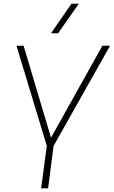

<svg xmlns="http://www.w3.org/2000/svg" viewBox="-20 -1030 622 1050"><path d="M243 0H205L236 -232L70 -780H109L259 -277L540 -780H582L273 -232ZM298 -848H259L371 -1010H411Z"/></svg>

Font: Tanohe Sans ExtraLight
Style: Italic
Weight: 200
Designer: Village Type and Design LLC & Cristiano Sobral
Foundry: Cooper Hewitt Smithsonian Design Museum
Version: Version 1.00;September 29, 2021;FontCreator 13.0.0.2655 64-b